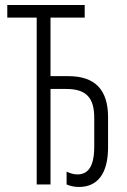

<svg xmlns="http://www.w3.org/2000/svg" viewBox="-20 -734 504 764"><path d="M294 10C368 10 410 -43 410 -148V-268C410 -379 356 -431 252 -431H181V-664H317V-714H9V-664H126V0H181V-380H244C325 -380 355 -343 355 -265V-151C355 -69 329 -40 288 -40C274 -40 260 -44 245 -51V0C259 6 275 10 294 10Z"/></svg>

Font: Noto Sans UI Condensed Light
Style: Regular
Weight: 300
Width: 3
Designer: Monotype Design Team
Foundry: Monotype Imaging Inc.
Version: Version 1.901